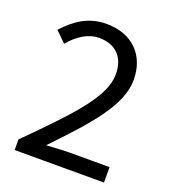

<svg xmlns="http://www.w3.org/2000/svg" viewBox="-122 -741 741 832"><g transform="rotate(20 248.5 -325.0)"><path d="M40 -49V0H452V-71H268C235 -71 195 -68 161 -66C311 -223 421 -342 421 -462C421 -575 347 -650 229 -650C146 -650 89 -611 36 -553L84 -506C120 -549 166 -582 219 -582C300 -582 340 -531 340 -458C340 -355 231 -240 40 -49Z"/></g></svg>

Font: Cambridge Sans
Style: Regular
Weight: 400
Version: Version 2.020;PS 002.020;hotconv 1.0.88;makeotf.lib2.5.64775